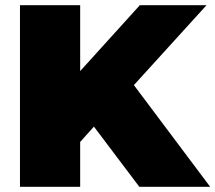

<svg xmlns="http://www.w3.org/2000/svg" viewBox="-20 -720 830 740"><path d="M342 -232 517 0H790L496 -392L776 -700H519L289 -446V-700H57V0H289V-173Z"/></svg>

Font: Montserrat Custom Black
Style: Regular
Weight: 900
Designer: Julieta Ulanovsky
Foundry: Julieta Ulanovsky
Version: Version 7.200